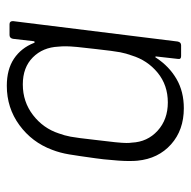

<svg xmlns="http://www.w3.org/2000/svg" viewBox="-18 -534 560 564"><g transform="rotate(-90 262.0 -252.0)"><path d="M441 -504H473Q482 -504 482 -494L422 -10Q420 0 411 0H379Q369 0 371 -10L378 -72Q379 -75 377 -75.5Q375 -76 374 -73Q349 -35 312 -13.5Q275 8 226 8Q162 8 120 -29.5Q78 -67 72 -128Q71 -136 71 -154Q71 -179 76 -227L79 -251Q86 -302 90.5 -329Q95 -356 104 -379Q126 -438 176.5 -475Q227 -512 292 -512Q340 -512 371.5 -491Q403 -470 418 -432Q419 -430 420.5 -430Q422 -430 423 -433L430 -494Q432 -504 441 -504ZM400 -251Q408 -316 408 -338Q408 -352 407 -360Q405 -406 375.5 -435.5Q346 -465 296 -465Q245 -465 206 -435Q167 -405 152 -359Q146 -343 142.5 -324.5Q139 -306 133 -252Q124 -181 124 -161Q124 -150 125 -145Q127 -99 160 -69Q193 -39 243 -39Q294 -39 330.5 -69Q367 -99 381 -145Q387 -161 390.5 -179Q394 -197 400 -251Z"/></g></svg>

Font: Barlow Light
Style: Italic
Weight: 300
Italic angle: -7°
Designer: Jeremy Tribby
Foundry: Tribby Type
Version: Version 1.408